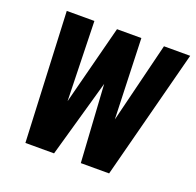

<svg xmlns="http://www.w3.org/2000/svg" viewBox="-106 -690 821 803"><g transform="rotate(20 304.5 -289.0)"><path d="M85.9 0 59.6 -578.1H182.6L191.9 -224.6L283.2 -578.1H391.6L403.8 -220.2L492.2 -578.1H608.9L458.5 0H332.5L311 -344.7L213.4 0Z"/></g></svg>

Font: Oswald
Style: Demi-Bold
Weight: 600
Designer: Vernon Adams
Foundry: Vernon Adams
Version: 3.0; ttfautohint (v0.94.23-7a4d-dirty) -l 8 -r 50 -G 200 -x 